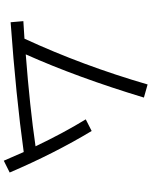

<svg xmlns="http://www.w3.org/2000/svg" viewBox="90 -910 819 1040"><g transform="rotate(90 500.0 -389.5)"><path d="M850 0Q835 -36 803 -108Q500 -66 100 -37L94 -106L189 -112Q335 -428 437 -779L508 -759Q399 -399 274 -119Q560 -141 772 -172Q700 -323 626 -444L689 -476Q811 -273 914 -32Z"/></g></svg>

Font: IBM Plex Sans SC
Style: Regular
Weight: 400
Designer: Mike Abbink; Paul van der Laan; Pieter van Rosmalen; Eunyou Noh; Wujin Sim; Chorong Kim; Dohee Lee; Yejin We; Jinhee Kim
Foundry: Sandoll Inc.
Version: Version 1.000